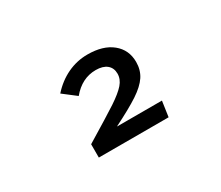

<svg xmlns="http://www.w3.org/2000/svg" viewBox="-57 -574 540 469"><g transform="rotate(-30 213.0 -340.0)"><path d="M189 -267.1H315.9L309.6 -223.6H112.8V-261.2Q179.7 -301.8 205.6 -318.8Q231.4 -335.9 243.2 -349.4Q254.9 -362.8 254.9 -378.4Q254.9 -394.5 243.9 -403.6Q232.9 -412.6 212.9 -412.6Q173.8 -412.6 145.5 -378.4L109.4 -406.2Q130.9 -430.2 157.7 -442.9Q184.6 -455.6 214.4 -455.6Q258.3 -455.6 283.4 -435.1Q308.6 -414.6 308.6 -380.4Q308.6 -357.9 297.4 -340.8Q286.1 -323.7 261 -307.1Q235.8 -290.5 189 -267.1Z"/></g></svg>

Font: Amiri Typewriter
Style: Regular
Weight: 400
Monospace: yes
Designer: Khaled Hosny
Version: Version 1.1